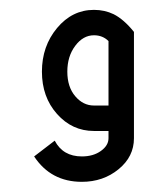

<svg xmlns="http://www.w3.org/2000/svg" viewBox="-20 -264 339 387"><path d="M198.7 -51.3V-181.2Q187 -192.9 169.4 -192.9Q147.5 -192.9 131.6 -171.6Q115.7 -150.4 115.7 -119.6Q115.7 -88.9 131.6 -70.1Q147.5 -51.3 169.4 -51.3ZM145 102.5Q82.5 102.5 48.8 51.3L90.3 19.5Q106.9 51.3 145 51.3Q168 51.3 183.3 40.3Q198.7 29.3 198.7 14.6V0H169.4Q125.5 0 95 -34.2Q64.5 -68.4 64.5 -119.6Q64.5 -170.9 95 -207.5Q125.5 -244.1 169.4 -244.1Q190.9 -244.1 209 -235.4Q229.5 -225.1 250 -199.7V14.6Q250 51.8 219 77.1Q188 102.5 145 102.5Z"/></svg>

Font: Catrinity
Style: Regular
Weight: 400
Designer: Alexander Lange
Foundry: High-Logic / Made with FontCreator
Version: Version 2.090;May 20, 2024;FontCreator 15.0.0.2974 64-bit